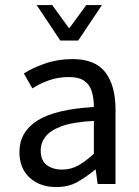

<svg xmlns="http://www.w3.org/2000/svg" viewBox="-20 -735 554 767"><path d="M204.6 12.2Q139.6 12.2 98.6 -25.1Q57.6 -62.5 57.6 -127.9Q57.6 -207 128.2 -252.7Q198.7 -298.3 355 -307.6Q355 -343.8 346.4 -370.6Q337.9 -397.5 316.2 -412.4Q294.4 -427.2 255.4 -427.2Q213.4 -427.2 176 -414.3Q138.7 -401.4 109.4 -381.8L75.2 -441.4Q109.9 -463.9 160.6 -481.4Q211.4 -499 270 -499Q360.4 -499 400.9 -446Q441.4 -393.1 441.4 -297.4V0H370.1L362.3 -57.6H360.4Q325.7 -28.8 289.8 -8.3Q253.9 12.2 204.6 12.2ZM228.5 -57.6Q263.2 -57.6 292.5 -74Q321.8 -90.3 355 -120.6V-252Q273.9 -248 227.5 -231.2Q181.2 -214.4 161.9 -189.2Q142.6 -164.1 142.6 -133.8Q142.6 -93.8 166.7 -75.7Q190.9 -57.6 228.5 -57.6ZM220.7 -573.2 126.5 -714.8H188.5L254.4 -624H258.3L324.7 -714.8H387.2L292.5 -573.2Z"/></svg>

Font: Varta Medium
Style: Regular
Weight: 500
Designer: Joana Correia, Viktoriya Grabowska, Eben Sorkin
Foundry: Sorkin Type Co.
Version: Version 1.004